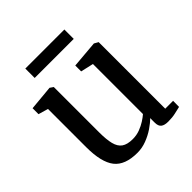

<svg xmlns="http://www.w3.org/2000/svg" viewBox="-199 -874 1027 1027"><g transform="rotate(-45 315.0 -360.5)"><path d="M491 9.5Q463.5 9.5 449.8 -1Q436 -11.5 436 -38V-72.5Q417.5 -53.5 389 -34.2Q360.5 -15 326.5 -2Q292.5 11 257 11Q163 11 123.5 -39.8Q84 -90.5 84 -204.5V-493.5L28.5 -509.5V-554.5L169 -567.5H170L189 -554.5V-211.5Q189 -157 197.5 -123.2Q206 -89.5 228 -74Q250 -58.5 291 -58.5Q320 -58.5 345.2 -68Q370.5 -77.5 390.8 -90.5Q411 -103.5 424 -115V-493.5L351.5 -510V-554.5L504 -567.5H505.5L528.5 -554.5V-51H588L587.5 -5.5Q570 -1.5 546.2 4Q522.5 9.5 491 9.5ZM446.5 -732V-661H151V-732Z"/></g></svg>

Font: Merriweather Light 18pt
Style: Regular
Weight: 400
Version: Version 2.100